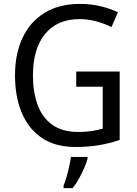

<svg xmlns="http://www.w3.org/2000/svg" viewBox="-20 -744 701 985"><path d="M371 -377H594V-26Q541 -8 486.5 1Q432 10 367 10Q264 10 195.5 -36Q127 -82 92 -164.5Q57 -247 57 -358Q57 -467 95.5 -549.5Q134 -632 208.5 -678Q283 -724 390 -724Q445 -724 494 -712.5Q543 -701 585 -681L552 -605Q516 -623 474 -634.5Q432 -646 388 -646Q274 -646 211.5 -570Q149 -494 149 -357Q149 -273 172.5 -207.5Q196 -142 247.5 -104.5Q299 -67 383 -67Q423 -67 452.5 -72Q482 -77 507 -84V-299H371ZM429 70Q424 91 412 118Q400 145 385 172.5Q370 200 353 221H306V209Q313 192 321 165Q329 138 335 110Q341 82 344 61H429Z"/></svg>

Font: Noto Sans Sinhala UI SemiCondensed
Style: Regular
Weight: 400
Width: 4
Designer: Jelle Bosma - Monotype Design Team
Foundry: Monotype Imaging Inc.
Version: Version 2.006; ttfautohint (v1.8.4.7-5d5b)